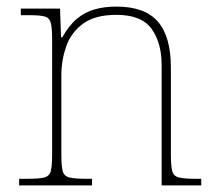

<svg xmlns="http://www.w3.org/2000/svg" viewBox="-20 -562 657 582"><path d="M38 0V-20H61Q98 -20 114 -24Q130 -28 134 -43.5Q138 -59 138 -94V-442Q138 -477 134 -492.5Q130 -508 115.5 -512Q101 -516 71 -516H43V-536H162L165 -449H169Q189 -485 213 -505Q237 -525 266.5 -533.5Q296 -542 333 -542Q419 -542 458.5 -496.5Q498 -451 498 -357V-94Q498 -59 502 -43.5Q506 -28 522.5 -24Q539 -20 575 -20H590V0H470V-365Q470 -432 439.5 -474.5Q409 -517 333 -517Q268 -517 231.5 -490Q195 -463 180.5 -421Q166 -379 166 -334V-94Q166 -59 170 -43.5Q174 -28 190.5 -24Q207 -20 243 -20H259V0Z"/></svg>

Font: Noto Serif Kannada Thin
Style: Regular
Weight: 250
Version: Version 2.003